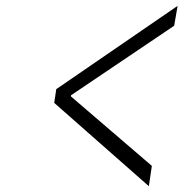

<svg xmlns="http://www.w3.org/2000/svg" viewBox="-20 -623 640 655"><path d="M487.8 12.2 165 -272 171.9 -318.8 585.9 -603 574.2 -535.2 222.2 -297.9V-293.9L498 -57.1Z"/></svg>

Font: Office Code Pro D Light Italic
Style: Regular
Weight: 300
Italic angle: -9°
Designer: Nathan Rutzky & Paul D. Hunt
Foundry: Adobe Systems Incorporated
Version: Version 1.004;PS 001.004;hotconv 1.0.70;makeotf.lib2.5.58329